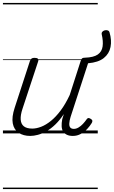

<svg xmlns="http://www.w3.org/2000/svg" viewBox="-20 -909 776 1308"><path d="M186 17Q139 17 107 -4.5Q75 -26 67 -68.5Q59 -111 80 -175L184 -494Q189 -506 195.5 -510.5Q202 -515 215 -515Q232 -515 238 -509Q244 -503 240 -491L133 -167Q119 -125 121 -94.5Q123 -64 142.5 -48.5Q162 -33 200 -33Q228 -33 260.5 -45.5Q293 -58 327 -85.5Q361 -113 393.5 -156.5Q426 -200 455 -262L530 -495Q534 -508 540 -512Q546 -516 559 -516Q618 -518 646 -537.5Q674 -557 679 -592.5Q684 -628 673 -675Q671 -686 677.5 -693Q684 -700 694 -702.5Q704 -705 713.5 -702Q723 -699 726 -689Q742 -635 733 -589Q724 -543 687 -513.5Q650 -484 580 -478L461 -113Q453 -87 452 -68Q451 -49 459 -40Q467 -31 483 -31Q499 -31 515 -40.5Q531 -50 544.5 -64.5Q558 -79 568 -93Q572 -101 579 -104Q586 -107 597 -100Q608 -94 609 -86.5Q610 -79 605 -71Q593 -51 574.5 -31Q556 -11 531 3Q506 17 476 17Q452 17 435.5 9Q419 1 410 -13.5Q401 -28 400 -49Q399 -70 404 -97L415 -132Q387 -90 357 -61Q327 -32 296.5 -15Q266 2 238 9.5Q210 17 186 17ZM0 369H646V379H0ZM0 -20H646V0H0ZM0 -505H646V-500H0ZM0 -889H646V-879H0Z"/></svg>

Font: Playwrite HR Guides
Style: Regular
Weight: 400
Designer: Veronika Burian, José Scaglione
Foundry: TypeTogether
Version: Version 1.003